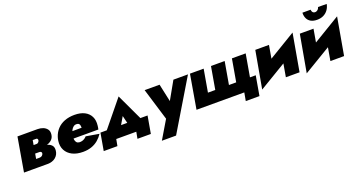

<svg xmlns="http://www.w3.org/2000/svg" viewBox="-48 -1459 4555 2439"><g transform="rotate(-20 2229.5 -240.0)"><path d="M192 -240 184 -179 317 -178Q325 -178 331 -175.5Q337 -173 340.5 -168.5Q344 -164 345 -158Q346 -152 344 -146Q341 -133 328 -121.5Q315 -110 295 -110H172L151 0H360Q428 0 470 -34.5Q512 -69 518 -124Q523 -169 502 -194Q481 -219 444 -229.5Q407 -240 365 -240ZM192 -221H368Q408 -222 444 -233.5Q480 -245 505 -270Q530 -295 535 -334Q541 -378 521 -405.5Q501 -433 467 -446.5Q433 -460 393 -460H231L210 -351L337 -350Q345 -350 349.5 -345Q354 -340 355.5 -333Q357 -326 355 -319Q353 -311 347.5 -303.5Q342 -296 334.5 -291.5Q327 -287 317 -287L201 -286ZM122 -460 43 0H228L307 -460Z M690 -191H1118Q1121 -205 1123 -217.5Q1125 -230 1126 -239Q1135 -311 1109.5 -362.5Q1084 -414 1029.5 -442Q975 -470 894 -470Q819 -470 759.5 -447Q700 -424 660 -381Q620 -338 601 -279Q597 -267 594.5 -255.5Q592 -244 590 -231Q580 -159 608.5 -104.5Q637 -50 696.5 -20Q756 10 840 10Q903 10 954 -7.5Q1005 -25 1044.5 -58Q1084 -91 1113 -135L936 -165Q925 -152 910 -141.5Q895 -131 876.5 -125.5Q858 -120 836 -121Q813 -123 800 -137.5Q787 -152 783.5 -176Q780 -200 783 -230L790 -250Q796 -277 807.5 -300Q819 -323 838 -337.5Q857 -352 883 -350Q902 -349 911 -340Q920 -331 923 -317Q926 -303 926 -285L704 -284Z M1467 -246 1520 -28 1701 -77 1503 -498 1165 -84 1341 -31ZM1561 0 1544 90H1725L1766 -145H1129L1088 90H1273L1290 0Z M2427 -460H2230L2019 -86L2124 -85L2043 -460H1841L1973 -26L1827 219H2019Z M2870 -155 2923 -460H2738L2685 -155H2586L2639 -460H2454L2375 0H3021L3001 110H3186L3232 -155H3154L3207 -460H3021L2968 -155Z M3813 -296 3857 -505 3292 -164 3247 44ZM3522 -460H3337L3247 44L3463 -120ZM3857 -505 3642 -340 3583 0H3768Z M4415 -296 4459 -505 3894 -164 3849 44ZM4124 -460H3939L3849 44L4065 -120ZM4459 -505 4244 -340 4185 0H4370ZM4061 -699Q4059 -655 4075 -621Q4091 -587 4124.5 -568.5Q4158 -550 4208 -550Q4258 -550 4295.5 -569Q4333 -588 4357 -621.5Q4381 -655 4389 -698L4272 -699Q4269 -684 4259.5 -672.5Q4250 -661 4237.5 -655Q4225 -649 4213 -650Q4201 -651 4192 -656.5Q4183 -662 4178 -673Q4173 -684 4172 -699Z"/></g></svg>

Font: Jost Black
Style: Italic
Weight: 900
Italic angle: -5°
Version: Version 3.710